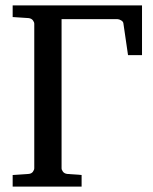

<svg xmlns="http://www.w3.org/2000/svg" viewBox="-20 -691 568 711"><path d="M505.9 -486.8H454.1L437 -604Q436.5 -610.8 428.7 -615.5Q420.9 -620.1 415 -620.1H208V-67.9Q208 -62 213.1 -55.2Q218.3 -48.3 229 -46.9L282.2 -43V0H26.9V-43L85.9 -46.9Q96.7 -47.9 101.8 -54.9Q106.9 -62 106.9 -67.9V-603Q106.9 -608.9 101.8 -615.7Q96.7 -622.6 85.9 -624L26.9 -627.9V-670.9H505.9Z"/></svg>

Font: Charis
Style: Regular
Weight: 400
Designer: Walt Agee, Miriam Martin, Annie Olsen, Victor Gaultney, Lorna Priest, Alan Ward, Bob Hallissy, Martin Hosken, Sharon Cor
Foundry: SIL Global
Version: Version 7.000